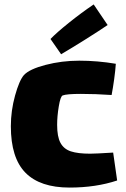

<svg xmlns="http://www.w3.org/2000/svg" viewBox="-20 -797 568 867"><path d="M509 18Q413 50 294 50Q161 50 95 -17Q29 -84 29 -227Q29 -297 48 -365.5Q67 -434 88 -458Q113 -485 186 -504Q259 -523 338 -523Q420 -523 503 -509Q501 -479 495.5 -439Q490 -399 484 -368Q411 -373 345 -373Q281 -373 263 -366Q253 -362 245.5 -317Q238 -272 238 -233Q238 -180 253 -152Q268 -124 300 -113.5Q332 -103 387 -103Q411 -103 491 -108ZM403 -777 466 -684Q428 -658 365 -618.5Q302 -579 256 -552L208 -621Q236 -650 291.5 -694.5Q347 -739 403 -777Z"/></svg>

Font: Lalezar
Style: Regular
Weight: 400
Designer: Borna Izadpanah
Foundry: Borna Izadpanah
Version: Version 1.003;November 28, 2018;FontCreator 11.5.0.2421 64-b